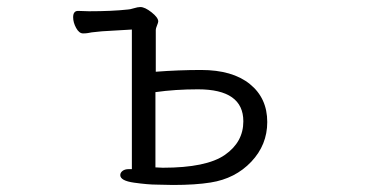

<svg xmlns="http://www.w3.org/2000/svg" viewBox="-20 -510 1040 546"><path d="M241 -418Q236 -417 230 -416Q224 -415 217 -415H216Q205 -415 196.5 -430.5Q188 -446 188 -461Q188 -479 202 -479L233 -478Q299 -478 344 -483Q349 -483 360.5 -486.5Q372 -490 379 -490Q392 -490 411 -475Q430 -460 430 -449Q430 -446 426.5 -437.5Q423 -429 423 -425V-306Q488 -311 552 -311Q641 -311 690.5 -271Q740 -231 740 -163Q740 -98 694.5 -50Q649 -2 579 9Q536 16 472 16L425 15Q401 15 361.5 9.5Q322 4 322 -12Q322 -19 328.5 -24Q335 -29 346 -29H355V-426L270 -421ZM443 -33Q567 -33 619.5 -69.5Q672 -106 672 -165Q672 -256 543 -256Q478 -256 422 -248V-34Z"/></svg>

Font: Iansui
Style: Regular
Weight: 400
Designer: But Ko / Fontworks Inc.
Foundry: zi-hi.com / Fontworks Inc.
Version: Version 1.002